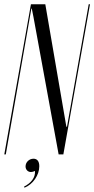

<svg xmlns="http://www.w3.org/2000/svg" viewBox="-36 -719 439 894"><path d="M175 -699H108L-16 0H-9L110 -679H112L120 -639L237 0H259L383 -699H377L276 -129H273ZM127 77C129 108 109 133 76 150L78 155C118 139 147 96 147 55C147 32 137 20 120 20C100 20 83 36 83 56C83 71 94 82 108 82C114 82 120 80 127 77Z"/></svg>

Font: Moniqa Ita Display
Style: Italic
Weight: 400
Italic angle: -10°
Designer: Rajesh Rajput
Foundry: Rajesh Rajput
Version: Version 1.000